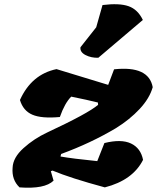

<svg xmlns="http://www.w3.org/2000/svg" viewBox="-20 -892 747 914"><path d="M249 -563 495 -488 523 -562Q688 -580 707 -477Q692 -424 645 -373.5Q598 -323 532 -282Q413 -211 271 -159L268 -147Q324 -137 443 -125Q444 -127 477 -211Q557 -231 603.5 -209Q650 -187 661 -131Q612 -34 479 0Q316 -44 230 -80L222 -77L235 -32Q193 9 73 0Q35 -36 40 -94Q42 -142 92 -187Q142 -232 204 -261Q399 -352 447 -393L446 -404Q394 -417 319 -432Q288 -401 265 -335Q178 -327 134 -346Q90 -365 75 -416Q130 -538 249 -563ZM468 -868Q548 -878 592 -862.5Q636 -847 660 -797L448 -617Q414 -616 387 -630Q360 -644 363 -667L438 -762Z"/></svg>

Font: Tillana ExtraBold
Style: Regular
Weight: 800
Designer: Lipi Raval (Devanagari, Latin), Jonny Pinhorn (Latin)
Foundry: Indian Type Foundry
Version: Version 2.003;PS 1.0;hotconv 1.0.79;makeotf.lib2.5.61930; tt